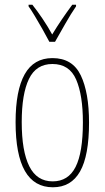

<svg xmlns="http://www.w3.org/2000/svg" viewBox="-20 -783 443 813"><path d="M357 -264Q357 -124 319 -57Q281 10 204 10Q46 10 46 -266Q46 -400 84.5 -468.5Q123 -537 202 -537Q287 -537 322 -464Q357 -391 357 -264ZM72 -266Q72 -143 104 -79Q136 -15 203 -15Q269 -15 300 -76Q331 -137 331 -265Q331 -380 302.5 -446Q274 -512 202 -512Q133 -512 102.5 -448.5Q72 -385 72 -266ZM189 -606Q176 -631 159.5 -660Q143 -689 127.5 -715Q112 -741 101 -756V-763H117Q137 -738 160 -704Q183 -670 201 -637Q221 -670 241 -699.5Q261 -729 286 -763H302V-756Q280 -724 256.5 -682.5Q233 -641 213 -606Z"/></svg>

Font: Noto Sans ExtraCondensed Thin
Style: Regular
Weight: 100
Width: 2
Designer: Monotype Design Team
Foundry: Monotype Imaging Inc.
Version: Version 2.013; ttfautohint (v1.8.4.7-5d5b)